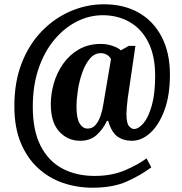

<svg xmlns="http://www.w3.org/2000/svg" viewBox="-20 -734 848 896"><path d="M412 142Q339 142 273.5 119.5Q208 97 157 50Q106 3 76.5 -68.5Q47 -140 47 -239Q47 -352 81.5 -440Q116 -528 175.5 -589Q235 -650 310 -682Q385 -714 465 -714Q558 -714 627 -675Q696 -636 734.5 -562Q773 -488 773 -385Q773 -289 747.5 -220Q722 -151 681.5 -114Q641 -77 595 -77Q556 -77 528 -97Q500 -117 485 -170H479Q461 -131 431 -104Q401 -77 354 -77Q296 -77 256.5 -120Q217 -163 217 -248Q217 -295 231 -344.5Q245 -394 274.5 -436Q304 -478 348 -503.5Q392 -529 451 -529Q480 -529 506.5 -519.5Q533 -510 544 -499L581 -520H612L576 -275Q573 -253 571.5 -232Q570 -211 570 -203Q570 -159 582 -145.5Q594 -132 605 -132Q627 -132 650 -159.5Q673 -187 688.5 -242Q704 -297 704 -380Q704 -473 672.5 -536Q641 -599 585.5 -631Q530 -663 459 -663Q397 -663 338.5 -633.5Q280 -604 233.5 -548.5Q187 -493 160 -414Q133 -335 133 -236Q133 -125 169.5 -53.5Q206 18 271 52.5Q336 87 422 87Q500 87 561 61.5Q622 36 664 5L686 47Q635 85 570.5 113.5Q506 142 412 142ZM389 -134Q411 -134 425.5 -150.5Q440 -167 449 -193Q458 -219 462 -246L498 -458Q492 -471 478.5 -478.5Q465 -486 451 -486Q421 -486 399.5 -460.5Q378 -435 364 -395.5Q350 -356 343.5 -313.5Q337 -271 337 -236Q337 -182 351.5 -158Q366 -134 389 -134Z"/></svg>

Font: Noto Serif Armenian Condensed ExtraBold
Style: Regular
Weight: 800
Width: 3
Designer: Monotype Design Team
Foundry: Monotype Imaging Inc.
Version: Version 2.008; ttfautohint (v1.8.4.7-5d5b)